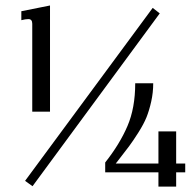

<svg xmlns="http://www.w3.org/2000/svg" viewBox="-20 -672 706 703"><path d="M539.1 -643.1 564.9 -623 99.1 9.8 71.8 -9.8ZM58.1 -630.9 163.1 -651.9V-263.2H98.1V-585Q98.1 -602.1 84 -602.1Q73.7 -602.1 58.1 -598.1ZM365.2 -76.2V-77.1Q418.5 -144.5 446.8 -210.7Q475.1 -276.9 475.1 -367.2H541Q541 -333 533.7 -300.3Q526.4 -267.6 516.4 -242.7Q506.3 -217.8 486.8 -187Q467.3 -156.2 452.4 -136.2Q437.5 -116.2 411.1 -82.5Q406.2 -76.2 403.8 -73.2H560.1V-190.9H625V-73.2H658.2V-41H625V11.2H560.1V-41H365.2Z"/></svg>

Font: Resagokr
Style: Regular
Weight: 500
Designer: gluk
Foundry: gluk
Version: Version 0.95